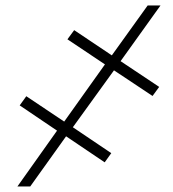

<svg xmlns="http://www.w3.org/2000/svg" viewBox="-20 -675 628 695"><path d="M392.6 -420.4 243.7 -214.4 382.8 -120.6 358.9 -87.4 219.2 -181.6 89.4 0H43L186.5 -202.1L51.3 -293.5L75.2 -326.7L212.4 -234.9L359.9 -441.9L224.1 -532.7L248.5 -565.9L384.8 -474.6L514.6 -655.3H561L416.5 -453.6L556.2 -360.4L532.2 -327.6Z"/></svg>

Font: Inter Tight ExtraLight
Style: Italic
Weight: 250
Italic angle: -9.39999°
Designer: Rasmus Andersson
Foundry: rsms
Version: Version 3.004